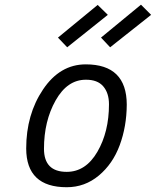

<svg xmlns="http://www.w3.org/2000/svg" viewBox="-20 -782 659 812"><path d="M264.2 -582 225.1 -623 393.1 -761.2 436 -719.2ZM445.8 -582 407.2 -623 576.2 -762.2 619.1 -719.2ZM262.2 -55.2Q342.3 -55.2 391.6 -139.6Q440.9 -224.1 440.9 -340.8Q440.9 -388.7 416.5 -417Q392.1 -445.3 342.8 -444.8Q264.6 -444.8 215.3 -357.4Q166 -270 166 -152.8Q166 -55.2 262.2 -55.2ZM342.8 -509.8Q515.6 -509.8 516.1 -339.8Q515.6 -247.1 486.3 -168Q457 -88.9 397.9 -39.6Q338.9 9.8 262.2 9.8Q91.3 9.8 90.8 -153.8Q90.8 -297.9 162.1 -403.8Q233.4 -509.8 342.8 -509.8Z"/></svg>

Font: TitilliumWeb-Italic
Style: Italic
Weight: 400
Italic angle: -13°
Version: Version 1.001;PS 57.000;hotconv 1.0.70;makeotf.lib2.5.55311